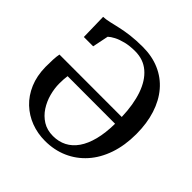

<svg xmlns="http://www.w3.org/2000/svg" viewBox="-198 -909 1078 1078"><g transform="rotate(45 341.0 -370.0)"><path d="M316.5 11Q257.5 11 205.5 -8.8Q153.5 -28.5 113.2 -66.5Q73 -104.5 49.5 -159.5Q26 -214.5 25 -285.5Q25 -316.5 26.2 -344Q27.5 -371.5 31.5 -389.5L526.5 -389Q523.5 -485 499 -555.8Q474.5 -626.5 429.2 -665Q384 -703.5 318.5 -703.5Q275.5 -703.5 242.5 -695.2Q209.5 -687 186.8 -675Q164 -663 152 -651.5L132.5 -556H58.5L55 -712.5Q77.5 -713.5 103.5 -719.5Q129.5 -725.5 162.2 -733Q195 -740.5 237 -745.8Q279 -751 332 -751Q406 -751 465.2 -725.2Q524.5 -699.5 566.2 -650.8Q608 -602 630.2 -533Q652.5 -464 652.5 -378.5Q652.5 -289 627.8 -216.8Q603 -144.5 557.8 -93.8Q512.5 -43 451.2 -16Q390 11 316.5 11ZM329 -40Q374 -40 410 -58.5Q446 -77 471.8 -114Q497.5 -151 511.8 -206.5Q526 -262 527 -335.5L149.5 -336Q147.5 -322.5 146.5 -307.2Q145.5 -292 145.5 -274Q145.5 -235 156.5 -194Q167.5 -153 190.2 -118Q213 -83 247.5 -61.5Q282 -40 329 -40Z"/></g></svg>

Font: Merriweather 48pt Medium
Style: Regular
Weight: 500
Version: Version 2.100